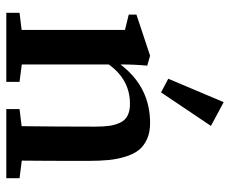

<svg xmlns="http://www.w3.org/2000/svg" viewBox="-82 -666 747 624"><g transform="rotate(90 292.0 -353.5)"><path d="M279.8 -502.9 235.4 -526.4 311.5 -706.5 388.7 -665ZM21 0V-43L76.7 -49.8V-385.7L26.9 -397.9V-422.9L160.6 -467.3L192.9 -458Q189 -418 189 -375V-371.1Q262.2 -467.3 379.4 -467.3Q409.2 -467.3 431.2 -457.5Q453.1 -447.8 466.6 -431.2Q480 -414.6 488.3 -388.2Q496.6 -361.8 499.5 -332.8Q502.4 -303.7 502.4 -265.1Q502.4 -120.6 501.5 -50.3L558.6 -43V0H334V-43L389.6 -49.8Q391.1 -166 391.1 -288.1Q391.1 -316.4 388.4 -335Q385.7 -353.5 378.2 -369.9Q370.6 -386.2 355.5 -394Q340.3 -401.9 316.9 -401.9Q238.3 -401.9 189 -333V-50.3L245.6 -43V0Z"/></g></svg>

Font: Elstob 6pt SemiBold
Style: Regular
Weight: 600
Designer: Peter S. Baker
Version: Version 1.015